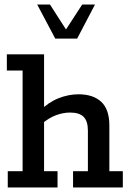

<svg xmlns="http://www.w3.org/2000/svg" viewBox="-20 -821 574 841"><path d="M14 0V-71H79V-512H10V-583H173V-338L154 -335Q192 -373 236 -390.5Q280 -408 324 -408Q388 -408 423.5 -375Q459 -342 459 -271V-71H518V0H300V-71H365V-249Q365 -290 346.5 -309Q328 -328 287 -328Q257 -328 225.5 -316.5Q194 -305 160 -276L173 -307V-71H232V0ZM222 -652 143 -801H199L269 -692L340 -801H396L318 -652Z"/></svg>

Font: Rokkitt Medium
Style: Regular
Weight: 500
Version: Version 3.103